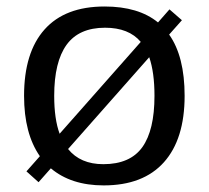

<svg xmlns="http://www.w3.org/2000/svg" viewBox="-20 -558 640 588"><path d="M545.4 -264.6Q545.4 -131.8 481.9 -61Q418.5 9.8 297.4 9.8Q197.8 9.8 135.7 -42.5L98.1 0L61 -33.2L102.1 -79.6Q53.7 -148.9 53.7 -264.6Q53.7 -397.5 116.5 -467.8Q179.2 -538.1 300.3 -538.1Q404.3 -538.1 463.9 -489.3L499 -529.3L537.1 -496.1L498 -452.1Q545.4 -385.3 545.4 -264.6ZM453.1 -264.6Q453.1 -336.4 437 -382.8L188.5 -101.6Q226.1 -55.2 296.4 -55.2Q378.4 -55.2 415.8 -107.2Q453.1 -159.2 453.1 -264.6ZM146 -264.6Q146 -193.4 162.6 -148.4L411.1 -429.7Q374.5 -473.1 301.8 -473.1Q221.7 -473.1 183.8 -420.7Q146 -368.2 146 -264.6Z"/></svg>

Font: Cousine
Style: Regular
Weight: 400
Monospace: yes
Designer: Steve Matteson
Foundry: Monotype Imaging Inc.
Version: Version 1.21